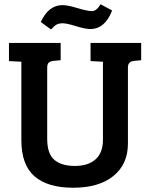

<svg xmlns="http://www.w3.org/2000/svg" viewBox="-20 -866 699 899"><path d="M201 -548V-216Q201 -146 234.5 -117.5Q268 -89 330.5 -89Q393 -89 427.5 -120Q462 -151 462 -211V-577L404 -580V-665H641V-584L608 -581Q579 -578 579 -551V-194Q579 -97 511 -42Q443 13 323 13Q203 13 141.5 -40.5Q80 -94 80 -210V-577L22 -580V-665H264V-584L231 -581Q215 -579 208 -572.5Q201 -566 201 -548ZM219 -728 171 -763Q207 -842 273 -842Q297 -842 343 -828Q389 -814 410.5 -814Q432 -814 451 -846L505 -817Q472 -730 402 -730Q380 -730 336 -743.5Q292 -757 274.5 -757Q257 -757 246 -751.5Q235 -746 219 -728Z"/></svg>

Font: Bree Serif
Style: Regular
Weight: 400
Designer: Veronika Burian, Jos Scaglione
Foundry: TypeTogether
Version: Version 1.002